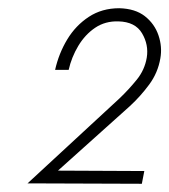

<svg xmlns="http://www.w3.org/2000/svg" viewBox="-20 -729 412 467"><path d="M47 -283 271 -490Q293 -511 312.5 -535Q332 -559 337 -589Q342 -620 325.5 -648Q309 -676 268 -677Q236 -678 211.5 -661.5Q187 -645 170.5 -617.5Q154 -590 147 -559H114Q123 -599 143.5 -633Q164 -667 196 -688Q228 -709 270 -709Q309 -708 332.5 -689.5Q356 -671 365.5 -643Q375 -615 370 -587Q364 -552 343 -523.5Q322 -495 296 -471L121 -314L331 -313L325 -282Z"/></svg>

Font: Jost* Light
Style: Italic
Weight: 300
Italic angle: -10°
Version: Version 3.7